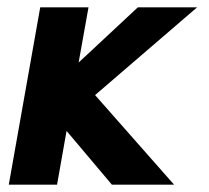

<svg xmlns="http://www.w3.org/2000/svg" viewBox="-20 -505 572 525"><path d="M90 -485H222L195 -334L357 -485H519L240 -245L456 0H286L162 -147L136 0H4Z"/></svg>

Font: Niramit
Style: Bold Italic
Weight: 700
Italic angle: -10°
Designer: Katatrad Aksorn Co.,Ltd.
Foundry: Cadson Demak Co.,Ltd.
Version: Version 1.001; ttfautohint (v1.6)